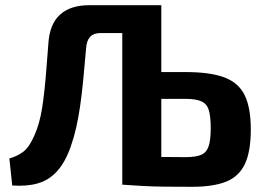

<svg xmlns="http://www.w3.org/2000/svg" viewBox="-20 -710 1017 738"><path d="M586 -690V-583H367Q340 -583 326.5 -568.5Q313 -554 311 -525Q305 -454 299.5 -398.5Q294 -343 287.5 -299Q281 -255 272.5 -218Q264 -181 252 -147Q231 -87 200 -52.5Q169 -18 126.5 -5.5Q84 7 27 3L16 -101Q45 -109 68.5 -126Q92 -143 112 -189Q122 -211 129.5 -237.5Q137 -264 142 -295.5Q147 -327 151 -364.5Q155 -402 158.5 -447Q162 -492 166 -544Q171 -618 211 -654Q251 -690 323 -690ZM600 -690V0H450V-690ZM693 -433Q788 -433 842.5 -412.5Q897 -392 920.5 -344Q944 -296 944 -213Q944 -127 921 -79Q898 -31 848.5 -11.5Q799 8 719 8Q657 8 613 7.5Q569 7 531.5 5Q494 3 453 0L467 -109Q490 -108 550 -107Q610 -106 693 -106Q733 -106 753.5 -115Q774 -124 782 -148Q790 -172 790 -217Q790 -261 783 -285.5Q776 -310 755 -320Q734 -330 693 -330H464V-433Z"/></svg>

Font: Exo 2
Style: Bold
Weight: 700
Designer: Natanael Gama
Foundry: Natanael Gama
Version: Version 2.010